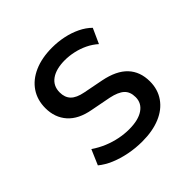

<svg xmlns="http://www.w3.org/2000/svg" viewBox="-139 -620 750 750"><g transform="rotate(-45 235.5 -245.5)"><path d="M238 9Q201 9 165.5 2Q130 -5 100.5 -17.5Q71 -30 49 -48L76 -111Q101 -94 127.5 -83Q154 -72 181.5 -66.5Q209 -61 235 -61Q286 -61 314 -80Q342 -99 342 -132Q342 -162 324.5 -178Q307 -194 269 -202L186 -218Q124 -229 93 -264Q62 -299 62 -351Q62 -396 84.5 -429.5Q107 -463 149 -481.5Q191 -500 248 -500Q280 -500 311 -493.5Q342 -487 369 -474Q396 -461 415 -442L387 -380Q368 -397 345 -408Q322 -419 297 -424.5Q272 -430 249 -430Q200 -430 172.5 -410.5Q145 -391 145 -355Q145 -327 161 -310.5Q177 -294 213 -287L295 -271Q361 -258 393 -224Q425 -190 425 -136Q425 -92 402 -59Q379 -26 337 -8.5Q295 9 238 9Z"/></g></svg>

Font: Nunito Sans 10pt SemiCondensed Medium
Style: Regular
Weight: 500
Width: 4
Designer: Vernon Adams
Foundry: Vernon Adams
Version: Version 3.101;gftools[0.9.27]